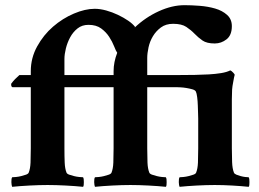

<svg xmlns="http://www.w3.org/2000/svg" viewBox="-20 -718 999 742"><path d="M419 -428V-443Q419 -478 433 -514Q428 -521 421 -539Q414 -557 402 -575.5Q390 -594 371 -608Q352 -622 322 -622Q297 -622 279.5 -608Q262 -594 251 -573.5Q240 -553 234.5 -530.5Q229 -508 229 -490V-428ZM346 -684Q367 -684 390.5 -677.5Q414 -671 436 -660.5Q458 -650 475.5 -638Q493 -626 502 -614L500 -611Q542 -651 593.5 -674.5Q645 -698 693 -698Q720 -698 752 -695.5Q784 -693 811.5 -685Q839 -677 857.5 -660.5Q876 -644 876 -617Q876 -582 855.5 -566Q835 -550 810 -550Q779 -550 762.5 -561.5Q746 -573 732 -587.5Q718 -602 700 -614Q682 -626 649 -626Q621 -626 602 -612Q583 -598 571 -578Q559 -558 554 -535Q549 -512 549 -494V-428H675Q704 -428 732.5 -428.5Q761 -429 787 -430.5Q813 -432 834.5 -435.5Q856 -439 870 -446Q875 -444 881 -437.5Q887 -431 887 -429Q886 -426 884.5 -418.5Q883 -411 881.5 -402.5Q880 -394 878.5 -385.5Q877 -377 877 -372Q876 -355 876 -334.5Q876 -314 876 -309V-145Q876 -117 877 -91.5Q878 -66 884 -51Q886 -46 893.5 -43Q901 -40 910 -37.5Q919 -35 927.5 -34Q936 -33 941 -33Q943 -30 943.5 -25Q944 -20 944 -14Q944 -8 943.5 -3Q943 2 941 4Q912 1 877 -1Q842 -3 810 -3Q778 -3 740.5 -1Q703 1 674 4Q673 2 672 -3Q671 -8 671 -14Q671 -20 671.5 -25Q672 -30 674 -33Q679 -33 689 -34Q699 -35 709 -37.5Q719 -40 727.5 -43Q736 -46 738 -51Q744 -66 745 -89.5Q746 -113 746 -145V-260Q746 -264 745.5 -278.5Q745 -293 744.5 -310Q744 -327 742 -342.5Q740 -358 737 -364Q734 -370 723 -373Q712 -376 700 -378Q688 -380 677.5 -380.5Q667 -381 664 -381H549V-145Q549 -113 550 -89.5Q551 -66 557 -51Q559 -46 567.5 -43Q576 -40 586 -37.5Q596 -35 606 -34Q616 -33 621 -33Q623 -30 623.5 -25Q624 -20 624 -14Q624 -8 623.5 -3Q623 2 621 4Q592 1 554 -1Q516 -3 484 -3Q452 -3 414 -1Q376 1 347 4Q346 2 345 -3Q344 -8 344 -14Q344 -20 344.5 -25Q345 -30 347 -33Q352 -33 362 -34Q372 -35 382 -37.5Q392 -40 400.5 -43Q409 -46 411 -51Q417 -66 418 -89.5Q419 -113 419 -145V-381H229V-145Q229 -113 230 -89.5Q231 -66 237 -51Q239 -46 247.5 -43Q256 -40 266 -37.5Q276 -35 286 -34Q296 -33 301 -33Q303 -30 303.5 -25Q304 -20 304 -14Q304 -8 303.5 -3Q303 2 301 4Q272 1 234 -1Q196 -3 164 -3Q132 -3 94 -1Q56 1 27 4Q26 2 25 -3Q24 -8 24 -14Q24 -20 24.5 -25Q25 -30 27 -33Q32 -33 42 -34Q52 -35 62 -37.5Q72 -40 80.5 -43Q89 -46 91 -51Q97 -66 98 -89.5Q99 -113 99 -145V-381H28Q24 -383 23.5 -387Q23 -391 23 -394Q31 -405 38.5 -412.5Q46 -420 55 -428H99V-443Q99 -494 123.5 -538.5Q148 -583 185 -615Q222 -647 265.5 -665.5Q309 -684 346 -684Z"/></svg>

Font: Vermiglione
Style: Bold
Weight: 700
Version: Version 1.000